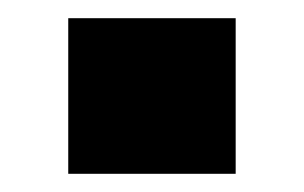

<svg xmlns="http://www.w3.org/2000/svg" viewBox="-20 -380 334 211"><path d="M55 -189V-360H239V-189Z"/></svg>

Font: Nunito Sans 8pt ExtraBold
Style: Regular
Weight: 800
Version: Version 3.101;gftools[0.9.27]